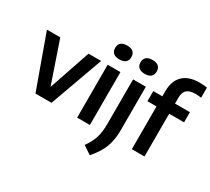

<svg xmlns="http://www.w3.org/2000/svg" viewBox="-190 -1150 1879 1715"><g transform="rotate(30 749.5 -292.0)"><path d="M199 0 2.5 -545.5H140L286 -118.5L431.5 -545.5H561.5L364.5 0Z M629 0V-545.5H760.5V0ZM695 -638.5Q653 -638.5 632.2 -657.2Q611.5 -676 611.5 -710Q611.5 -744 632.2 -762.8Q653 -781.5 695 -781.5Q737 -781.5 757.8 -762.8Q778.5 -744 778.5 -710Q778.5 -676 757.8 -657.2Q737 -638.5 695 -638.5Z M894.5 234.5 809 177.5Q854 116.5 872.5 56.2Q891 -4 891 -87V-545.5H1022.5V-93Q1022.5 3 993.2 79.5Q964 156 894.5 234.5ZM955.5 -640Q913.5 -640 892.8 -658.8Q872 -677.5 872 -711.5Q872 -745.5 892.8 -764.2Q913.5 -783 955.5 -783Q997.5 -783 1018.2 -764.2Q1039 -745.5 1039 -711.5Q1039 -677.5 1018.2 -658.8Q997.5 -640 955.5 -640Z M1193 0V-441H1099.5V-545.5H1193V-599.5Q1193 -704 1251.2 -761Q1309.5 -818 1421.5 -818Q1461 -818 1499 -812V-707.5Q1467 -712.5 1440 -712.5Q1379.5 -712.5 1351.5 -687.2Q1323.5 -662 1323.5 -605.5V-545.5H1477V-441H1323.5V0Z"/></g></svg>

Font: Encode Sans SmBold
Style: Regular
Weight: 600
Designer: Multiple Designers
Foundry: Impallari Type
Version: Version 3.002; ttfautohint (v1.8.3) -l 8 -r 50 -G 200 -x 14 